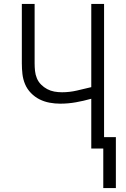

<svg xmlns="http://www.w3.org/2000/svg" viewBox="-20 -755 640 976"><path d="M505 201V0H444V-253Q405 -242 365.5 -235Q326 -228 286 -228Q259 -228 232 -233Q205 -238 181 -250Q157 -262 137.5 -282Q118 -302 107.5 -327Q97 -352 94 -379Q91 -406 91 -433V-735H156V-433Q156 -414 158 -394.5Q160 -375 167.5 -357Q175 -339 189 -325Q203 -311 220 -302Q237 -293 256 -289.5Q275 -286 295 -286Q333 -286 370 -294.5Q407 -303 444 -312V-735H509V-58H569V201Z"/></svg>

Font: Iosevka Aile Custom Light
Style: Regular
Weight: 300
Designer: Belleve Invis
Foundry: Belleve Invis
Version: Version 17.0.2; ttfautohint (v1.8.3)